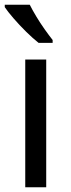

<svg xmlns="http://www.w3.org/2000/svg" viewBox="-21 -786 299 806"><path d="M173 0H85V-536H173ZM104 -766Q115 -744 131.5 -716.5Q148 -689 166.5 -663Q185 -637 200 -618V-606H141Q118 -624 89 -652.5Q60 -681 35.5 -709.5Q11 -738 -1 -756V-766Z"/></svg>

Font: Noto Sans Tifinagh Tawellemmet
Style: Regular
Weight: 400
Designer: JamraPatel
Foundry: JamraPatel LLC
Version: Version 2.006; ttfautohint (v1.8.4.7-5d5b)